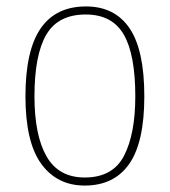

<svg xmlns="http://www.w3.org/2000/svg" viewBox="-20 -566 527 596"><path d="M243 10Q157 10 108 -57.5Q59 -125 59 -267Q59 -409 106 -477.5Q153 -546 247 -546Q336 -546 382 -478.5Q428 -411 428 -267Q428 -124 381 -57Q334 10 243 10ZM243 -15Q330 -15 365 -82.5Q400 -150 400 -267Q400 -397 364 -459Q328 -521 246 -521Q160 -521 123.5 -458Q87 -395 87 -267Q87 -146 124.5 -80.5Q162 -15 243 -15Z"/></svg>

Font: Noto Serif Georgian SemiCondensed Thin
Style: Regular
Weight: 100
Width: 4
Designer: Monotype Design Team, Akaki Razmadze
Foundry: Google LLC
Version: Version 2.003; ttfautohint (v1.8.4.7-5d5b)